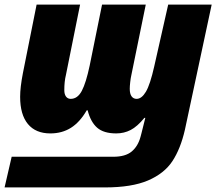

<svg xmlns="http://www.w3.org/2000/svg" viewBox="-37 -573 945 839"><path d="M14 112H458Q511 112 538.5 89Q566 66 577 25L581 10L598 -58H594Q563 -20 534 -5Q505 10 471 10Q416 10 387.5 -15Q359 -40 346 -91H342Q312 -39 273 -14.5Q234 10 183 10Q119 10 85 -31Q51 -72 51 -150Q51 -191 63 -253L123 -553H313L251 -245Q244 -217 244 -179Q244 -161 251.5 -151Q259 -141 272 -141Q302 -141 320.5 -176Q339 -211 355 -287L409 -553H600L537 -245Q534 -232 532 -214Q530 -196 530 -185Q530 -163 538 -152Q546 -141 560 -141Q582 -141 600.5 -172Q619 -203 637 -283L698 -553H888L771 -6Q752 77 716.5 131Q681 185 610 215.5Q539 246 421 246H-17Z"/></svg>

Font: Noto Sans Display Black
Style: Italic
Weight: 900
Italic angle: -12°
Designer: Monotype Design team
Foundry: Monotype Imaging Inc.
Version: Version 1.000